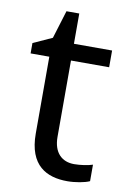

<svg xmlns="http://www.w3.org/2000/svg" viewBox="-79 -708 518 768"><g transform="rotate(10 180.5 -324.5)"><path d="M264 -62C215 -62 180 -93 180 -158V-468H335V-536H180V-659H128L93 -545L16 -510V-468H92V-156C92 -26 165 10 249 10C281 10 320 3 339 -6V-73C322 -67 290 -62 264 -62Z"/></g></svg>

Font: Noto Sans Hebrew Droid
Style: Bold
Weight: 700
Designer: Monotype Design Team
Foundry: Monotype Imaging Inc.
Version: Version 1.100